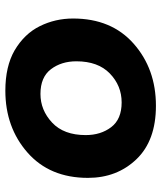

<svg xmlns="http://www.w3.org/2000/svg" viewBox="36 -618 589 700"><g transform="rotate(-90 330.0 -268.5)"><path d="M294 6Q167 6 99 -65Q31 -136 31 -242Q31 -381 123 -462Q215 -543 349 -543Q437 -543 495.5 -509.5Q556.5 -473.5 584.2 -417.2Q612 -361 612 -296Q612 -156 520 -75Q428 6 294 6ZM306 -119Q367 -119 411.5 -162Q456 -205 456 -284Q456 -339 427 -377Q398 -415 337 -415Q278 -415 232.5 -372.5Q187 -330 187 -250Q187 -195 216 -157Q245 -119 306 -119Z"/></g></svg>

Font: Argentum Sans SemiBold
Style: Italic
Weight: 600
Italic angle: -11°
Designer: Julieta Ulanovsky (font), Cristiano Sobral (main changes and remaster)
Foundry: Julieta Ulanovsky (font), Cristiano Sobral (main changes and remaster)
Version: Version 2.007;June 15, 2022;FontCreator 14.0.0.2814 64-bit; 